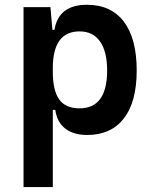

<svg xmlns="http://www.w3.org/2000/svg" viewBox="-20 -547 626 792"><path d="M77.1 224.6V-517.6H188L196.3 -423.8H204.6Q221.2 -527.3 338.9 -527.3Q438 -527.3 491 -457.5Q543.9 -387.7 543.9 -256.3Q543.9 -127 491 -58.6Q438 9.8 339.4 9.8Q283.2 9.8 249 -16.8Q214.8 -43.5 208 -93.8H197.8V224.6ZM197.8 -251.5Q197.8 -174.3 223.9 -137.2Q250 -100.1 308.1 -100.1Q421.9 -100.1 421.9 -256.3Q421.9 -334.5 392.6 -376Q363.3 -417.5 308.1 -417.5Q197.8 -417.5 197.8 -265.6Z"/></svg>

Font: Cascadia Mono PL SemiBold
Style: Regular
Weight: 600
Monospace: yes
Designer: Aaron Bell
Foundry: Saja Typeworks
Version: Version 2404.023; ttfautohint (v1.8.4)